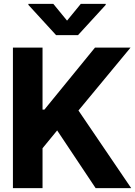

<svg xmlns="http://www.w3.org/2000/svg" viewBox="-20 -974 699 994"><path d="M200.2 0H46.9V-727.5H200.2V-406.7H210L471.7 -727.5H655.8L386.2 -401.9L659.2 0H475.1L275.9 -298.8L200.2 -206.5ZM127 -948.7V-954.1H255.9L327.1 -867.2L398.4 -954.1H527.3V-948.7L383.8 -792H270.5Z"/></svg>

Font: Inter Tight Stencil
Style: Bold
Weight: 700
Designer: Rasmus Andersson
Foundry: rsms
Version: Version 3.004;Glyphs 3.1.2 (3151)